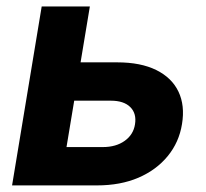

<svg xmlns="http://www.w3.org/2000/svg" viewBox="-20 -562 624 582"><path d="M173.3 -373H335.4Q406.7 -373 453.9 -349.6Q501 -326.2 521 -284.2Q541 -242.2 531.7 -186Q522.9 -130.9 488.5 -88.9Q454.1 -46.9 399.7 -23.4Q345.2 0 273.9 0H16.6L106.4 -542.5H252.4L181.6 -116.2H292Q331.5 -116.2 357.9 -135Q384.3 -153.8 389.2 -185.1Q394.5 -217.8 375 -237.3Q355.5 -256.8 315.9 -256.8H153.8Z"/></svg>

Font: Inter 16pt
Style: Bold Italic
Weight: 700
Italic angle: -9.3988°
Version: Version 4.001;git-66647c0bb